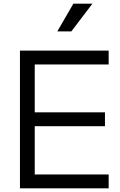

<svg xmlns="http://www.w3.org/2000/svg" viewBox="-20 -1019 652 1039"><path d="M88 0V-745H568V-670H168V-411H548V-336H168V-75H568V0ZM290 -849 377 -999H480L366 -849Z"/></svg>

Font: Kosmopol Plus Jakarta Sans
Style: Regular
Weight: 400
Designer: Gumpita Rahayu
Foundry: Tokotype
Version: Version 2.006